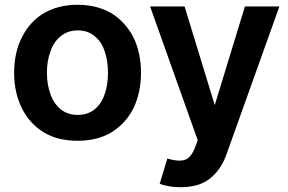

<svg xmlns="http://www.w3.org/2000/svg" viewBox="-20 -575 1205 802"><path d="M163 -22Q103 -59 72 -122Q39 -187 39 -271Q39 -356 72 -420Q104 -484 163 -520Q224 -555 304 -555Q384 -555 445 -520Q503 -484 537 -420Q569 -354 569 -271Q569 -188 537 -122Q505 -59 445 -22Q387 13 304 13Q221 13 163 -22ZM375 -118Q404 -142 417 -181Q431 -219 431 -271Q431 -323 417 -361Q404 -402 375 -424Q347 -448 305 -448Q263 -448 234 -424Q204 -400 191 -361Q176 -321 176 -271Q176 -222 191 -181Q204 -143 234 -118Q263 -95 305 -95Q346 -95 375 -118ZM686 203Q660 198 647 193L679 87Q708 96 729 96Q742 96 751 93Q778 85 795 40L806 11L607 -548H751L877 -136L1003 -548H1147L927 67Q905 132 858 170Q812 207 735 207Q706 207 686 203Z"/></svg>

Font: Sinter Bold
Style: Regular
Weight: 700
Foundry: Adobe & rsms
Version: Version 1.000